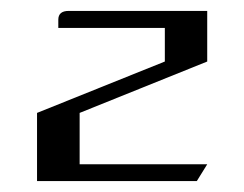

<svg xmlns="http://www.w3.org/2000/svg" viewBox="-20 -332 448 352"><path d="M47.9 0V-125L282.2 -219.2V-280.8H86.9V-295.9Q86.9 -312 106 -312H359.9V-219.2L126 -125V-30.8H359.9L340.8 0Z"/></svg>

Font: Hhenum
Style: Regular
Weight: 400
Designer: T. Christopher White
Version: Version 1.0